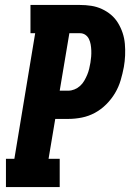

<svg xmlns="http://www.w3.org/2000/svg" viewBox="-20 -755 540 775"><path d="M4 0V-114H38L122 -621H103V-735H302Q326 -735 348.5 -731.5Q371 -728 391.5 -718.5Q412 -709 428.5 -695Q445 -681 456.5 -662Q468 -643 475 -622Q482 -601 484 -578Q486 -555 485 -531.5Q484 -508 480 -485Q475 -458 467 -431Q459 -404 444.5 -379.5Q430 -355 409 -334Q388 -313 363 -299.5Q338 -286 310.5 -280.5Q283 -275 256 -275H203L176 -114H221V0ZM256 -389Q268 -389 280.5 -394Q293 -399 303 -408Q313 -417 320 -429Q327 -441 332 -453Q337 -465 340 -477.5Q343 -490 345 -502Q347 -514 348 -526.5Q349 -539 348.5 -551.5Q348 -564 346 -575.5Q344 -587 339 -597.5Q334 -608 324.5 -614.5Q315 -621 302 -621H260L221 -389Z"/></svg>

Font: Iosevka Curly Slab HvObl
Style: Regular
Weight: 900
Italic angle: -9°
Monospace: yes
Designer: Belleve Invis
Foundry: Belleve Invis
Version: Version 11.1.0; ttfautohint (v1.8.3)